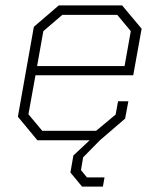

<svg xmlns="http://www.w3.org/2000/svg" viewBox="-20 -518 584 709"><path d="M46 -87 105 -419 197 -498H431L503 -412L472 -240H111L85 -96L136 -35H335L407 -95L416 -144H454L442 -80L349 0H118ZM440 -274 463 -403 413 -463H210L140 -403L117 -274ZM240 119 251 56 311 0H349L287 63L279 110L301 137H366L360 171H283Z"/></svg>

Font: Chakra Petch ExtraLight
Style: Italic
Weight: 275
Italic angle: -10°
Designer: Katatrad Aksorn Co.,Ltd.
Foundry: Cadson Demak Co.,Ltd.
Version: Version 1.000; ttfautohint (v1.6)